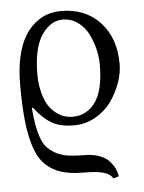

<svg xmlns="http://www.w3.org/2000/svg" viewBox="-50 -483 568 758"><g transform="rotate(-5 233.5 -103.5)"><path d="M432.6 -213.9Q432.6 -177.2 418.7 -138.4Q404.8 -99.6 380.4 -65.7Q356 -31.7 316.9 -9.8Q277.8 12.2 232.4 12.2Q177.2 12.2 143.3 -8.1Q109.4 -28.3 75.7 -72.3L72.3 -69.8Q75.7 -30.3 80.1 -4.6Q84.5 21 93 46.1Q101.6 71.3 114.3 85.7Q127 100.1 147 111.8Q167 123.5 194.8 128.2Q222.7 132.8 261.2 132.8Q294.9 132.8 320.1 141.6Q345.2 150.4 359.4 165.5Q373.5 180.7 380.6 195.3Q387.7 210 391.1 227.5L368.7 234.9Q361.8 218.8 335.9 210Q310.1 201.2 251 201.2Q199.2 201.2 162.8 189Q126.5 176.8 101.1 151.1Q75.7 125.5 61.3 80.8Q46.9 36.1 40.5 -22.7Q34.2 -81.5 34.2 -166.5Q34.2 -227.1 44.9 -275.1Q55.7 -323.2 73.5 -353.8Q91.3 -384.3 115.7 -404.8Q140.1 -425.3 166 -433.6Q191.9 -441.9 220.2 -441.9Q316.4 -441.9 374.5 -379.2Q432.6 -316.4 432.6 -213.9ZM230 -22Q286.1 -22 320.3 -69.3Q354.5 -116.7 354.5 -218.8Q354.5 -248 346.9 -279.3Q339.4 -310.5 324.5 -340.1Q309.6 -369.6 283.2 -388.7Q256.8 -407.7 223.6 -407.7Q208 -407.7 192.4 -401.9Q176.8 -396 160.9 -381.1Q145 -366.2 132.8 -344Q120.6 -321.8 113 -285.6Q105.5 -249.5 105.5 -204.1Q105.5 -162.1 114 -129.2Q122.6 -96.2 135.5 -76.7Q148.4 -57.1 165.5 -44.2Q182.6 -31.2 198.5 -26.6Q214.4 -22 230 -22Z"/></g></svg>

Font: Libertinage
Style: l
Weight: 400
Designer: OSP
Foundry: OSP
Version: Version 1.0; 2008; OFL relea